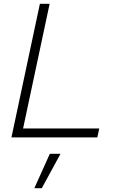

<svg xmlns="http://www.w3.org/2000/svg" viewBox="-20 -720 623 1006"><path d="M40 0 189 -700H240L101 -47H500L490 0ZM160 266 241 86H297L199 266Z"/></svg>

Font: Red Hat Text
Style: Italic
Weight: 300
Italic angle: -12°
Designer: Pentagram, MCKL
Foundry: Pentagram, MCKL
Version: Version 1.023